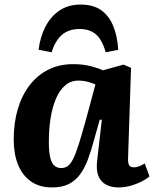

<svg xmlns="http://www.w3.org/2000/svg" viewBox="-20 -807 675 841"><path d="M541 -117Q540 -95 545 -84.5Q550 -74 567 -74Q578 -74 590.5 -79Q603 -84 614 -91L635 -34Q623 -24 601 -12.5Q579 -1 552.5 6.5Q526 14 499 14Q468 14 445 2Q422 -10 411.5 -35Q401 -60 405 -99L426 -282L417 -283L391 -191Q379 -146 365 -108.5Q351 -71 331 -43.5Q311 -16 281.5 -1Q252 14 208 14Q152 14 114.5 -13Q77 -40 58.5 -87Q40 -134 40 -196Q40 -269 58 -329.5Q76 -390 110 -434Q144 -478 192 -502Q240 -526 300 -526Q344 -526 378 -517Q412 -508 431 -499L521 -524L554 -510ZM248 -71Q264 -71 276 -79Q288 -87 299.5 -109Q311 -131 324.5 -173.5Q338 -216 357 -285L398 -437Q386 -443 365 -448.5Q344 -454 323 -454Q290 -454 265.5 -433Q241 -412 225 -374.5Q209 -337 201.5 -288.5Q194 -240 194 -186Q194 -142 200 -117Q206 -92 218 -81.5Q230 -71 248 -71ZM333 -787Q387 -787 421.5 -763.5Q456 -740 475 -695.5Q494 -651 498 -589L443 -578Q427 -634 399.5 -657Q372 -680 329 -680Q281 -680 251.5 -654.5Q222 -629 206 -578L149 -589Q156 -646 179.5 -691Q203 -736 241.5 -761.5Q280 -787 333 -787Z"/></svg>

Font: Literata
Style: Bold Italic
Weight: 700
Italic angle: -2°
Designer: Latin by Veronika Burian and Jose Scaglione. Greek by Irene Vlachou. Cyrillic by Vera Evstafieva
Foundry: TypeTogether
Version: Version 3.103;gftools[0.9.29]